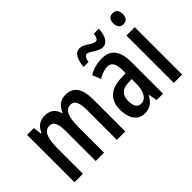

<svg xmlns="http://www.w3.org/2000/svg" viewBox="-98 -1142 1547 1547"><g transform="rotate(-45 676.0 -368.0)"><path d="M511 -550C452 -550 416 -523 391 -466H384C371 -515 335 -550 273 -550C217 -550 176 -522 155 -468H149L139 -540H62V0H158V-275C158 -390 174 -465 241 -465C284 -465 304 -429 304 -341V0H399V-290C399 -405 421 -465 482 -465C524 -465 545 -428 545 -338V0H641V-360C641 -488 599 -550 511 -550Z M771 -605H827C833 -642 847 -662 863 -662C895 -662 944 -606 993 -606C1039 -606 1072 -652 1076 -736H1019C1013 -702 1005 -680 985 -680C947 -680 905 -735 855 -735C795 -735 776 -668 771 -605ZM924 -550C868 -550 817 -536 773 -509L802 -437C842 -460 876 -472 907 -472C955 -472 975 -436 975 -361V-330L912 -327C798 -322 734 -262 734 -153C734 -67 770 10 856 10C914 10 952 -18 982 -74H984L999 0H1071V-362C1071 -483 1026 -550 924 -550ZM931 -260 976 -262V-210C976 -121 943 -67 891 -67C853 -67 831 -95 831 -156C831 -222 863 -256 931 -260Z M1242 -746C1206 -746 1188 -724 1188 -683C1188 -643 1208 -621 1242 -621C1277 -621 1296 -643 1296 -683C1296 -723 1279 -746 1242 -746ZM1289 -540H1194V0H1289Z"/></g></svg>

Font: Noto Sans Arabic UI XCn Md
Style: Regular
Weight: 500
Width: 2
Designer: Monotype Design Team, Nadine Chahine and Nizar Qandah
Foundry: Monotype Imaging Inc.
Version: Version 2.010